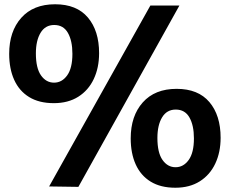

<svg xmlns="http://www.w3.org/2000/svg" viewBox="-20 -862 1076 899"><path d="M319 -610Q319 -671 298 -708Q277 -745 234 -745Q192 -745 170 -708.5Q148 -672 148 -612Q148 -543 172 -509Q196 -475 233 -475Q270 -475 294.5 -509Q319 -543 319 -610ZM444 -613Q444 -545 419 -492Q394 -439 346.5 -409Q299 -379 232 -379Q163 -379 116.5 -407.5Q70 -436 46.5 -488Q23 -540 23 -610Q23 -715 79.5 -778.5Q136 -842 238 -842Q339 -842 391.5 -780Q444 -718 444 -613ZM888 -214Q888 -275 867 -312Q846 -349 803 -349Q761 -349 739 -312.5Q717 -276 717 -216Q717 -147 741 -113Q765 -79 802 -79Q839 -79 863.5 -113Q888 -147 888 -214ZM1013 -217Q1013 -149 988 -96Q963 -43 915.5 -13Q868 17 801 17Q732 17 685.5 -11.5Q639 -40 615.5 -92Q592 -144 592 -214Q592 -319 648.5 -382.5Q705 -446 807 -446Q908 -446 960.5 -384Q1013 -322 1013 -217ZM820 -836H684L210 11L347 13Z"/></svg>

Font: Yaldevi ExtraLight
Style: Bold
Weight: 700
Version: Version 1.100